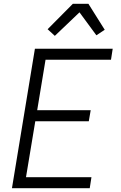

<svg xmlns="http://www.w3.org/2000/svg" viewBox="-20 -992 640 1012"><path d="M43 0 164 -735H574L565 -677H220L176 -411H458L448 -353H166L117 -58H462L453 0ZM269 -803 231 -838 364 -972H446L532 -835L488 -806L399 -927Z"/></svg>

Font: Iosevka Light Extended
Style: Italic
Weight: 300
Width: 7
Italic angle: -9°
Monospace: yes
Designer: Belleve Invis
Foundry: Belleve Invis
Version: Version 32.5.0; ttfautohint (v1.8.4)